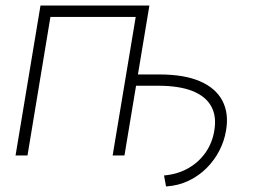

<svg xmlns="http://www.w3.org/2000/svg" viewBox="-20 -566 925 699"><path d="M459.5 -253.9 466.3 -294.9H561Q650.9 -294.9 708.3 -270Q765.6 -245.1 789.8 -199Q814 -152.8 802.7 -89.4Q796.4 -52.2 778.6 -17.6Q760.7 17.1 732.7 45.4Q704.6 73.7 667.2 91.8Q629.9 109.9 584.5 112.8L577.1 72.8Q627 68.4 665.5 46.4Q704.1 24.4 728.8 -11.2Q753.4 -46.9 760.3 -91.3Q769 -142.6 749 -179Q729 -215.3 680.7 -234.6Q632.3 -253.9 554.7 -253.9ZM36.6 0 127.4 -545.9H523.9L433.1 0H390.1L474.1 -504.4H163.6L80.1 0Z"/></svg>

Font: Inter Tight ExtraLight
Style: Italic
Weight: 250
Italic angle: -9.39999°
Designer: Rasmus Andersson
Foundry: rsms
Version: Version 3.004